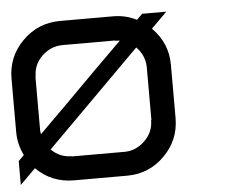

<svg xmlns="http://www.w3.org/2000/svg" viewBox="-42 -550 751 600"><g transform="rotate(-5 333.5 -250.0)"><path d="M396.7 -396.7 102.5 -102.5Q129.2 -75.8 166.7 -75.8V-75H333.3Q369.2 -75.8 396.2 -102.5Q423.3 -129.2 423.3 -166.7H424.2V-333.3Q423.3 -370 396.7 -396.7ZM90.8 -166.7Q159.2 -234.2 257.5 -333.3Q262.5 -338.3 296.2 -371.7Q330 -405 347.5 -422.5Q340 -423.3 333.3 -423.3V-424.2H166.7Q130 -423.3 102.9 -397.1Q75.8 -370.8 75.8 -333.3H75V-166.7Q75 -159.2 76.7 -152.5ZM333.3 0H166.7Q97.5 0 48.3 -48.3L0 0V-75L17.5 -92.5Q0 -127.5 0 -166.7V-333.3Q0 -402.5 48.8 -451.2Q97.5 -500 166.7 -500H333.3Q372.5 -500 406.7 -482.5L424.2 -500H500L450.8 -450.8Q500 -401.7 500 -333.3V-166.7Q500 -97.5 451.2 -48.8Q402.5 0 333.3 0Z"/></g></svg>

Font: 0xA000-Squareish-Mono
Style: Squareish-Mono
Weight: 400
Version: Version 0.1